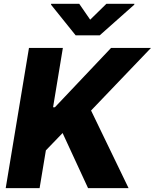

<svg xmlns="http://www.w3.org/2000/svg" viewBox="-20 -976 803 996"><path d="M9.6 0 130.3 -727.3H306.1L255.3 -419.7H264.9L556.1 -727.3H763.1L452.4 -402.7L647 0H436.8L304.7 -285.9L218 -196L185.4 0ZM245.4 -956.3H391L447.8 -873.9L532 -956.3H677.2L676.5 -951.7L497.2 -792.6H372.5L244.7 -951.7Z"/></svg>

Font: Inter P Extra Bold
Style: Italic
Weight: 800
Italic angle: 9.39999°
Designer: Rasmus Andersson
Foundry: rsms
Version: Version 3.018;git-588b23468